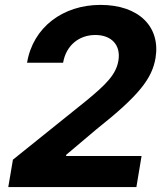

<svg xmlns="http://www.w3.org/2000/svg" viewBox="-20 -757 670 777"><path d="M13.5 0H532L552.9 -125.7H247.2L248.2 -130.7L371.4 -234.7C543.7 -371.4 595.2 -439.3 609.4 -522C630.3 -648.1 542.6 -737.2 386.7 -737.2C234.4 -737.2 113.3 -646.3 89.5 -503.2H235.4C247.2 -572.8 299.4 -615.4 365.8 -615.4C429.7 -615.4 469.8 -576 459.2 -511.7C449.6 -454.2 407.3 -414.1 330.6 -350.5L32.3 -110.8Z"/></svg>

Font: Margiela Sans
Style: Bold Italic
Weight: 700
Italic angle: -9.39999°
Designer: Stefan Endress, Andreas Faust
Version: Version 1.100;FEAKit 1.0